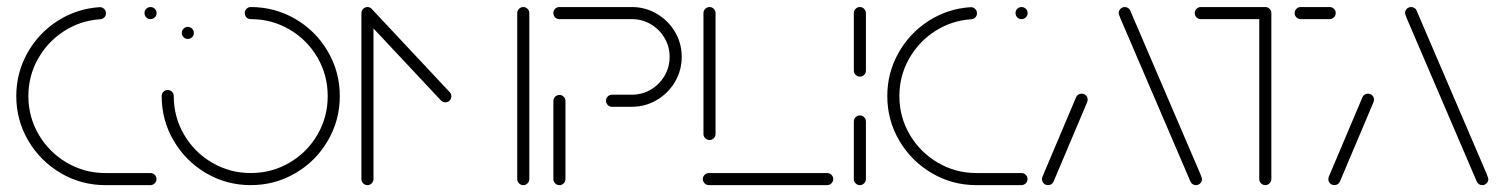

<svg xmlns="http://www.w3.org/2000/svg" viewBox="-20 -539 4378 559"><path d="M27.4 -259.3Q27.4 -326.7 59.6 -384.4Q91.9 -442.2 147.4 -478Q203 -513.7 269.6 -518.1Q277.4 -518.5 283 -513.3Q288.5 -508.1 288.5 -500.4Q288.5 -493.3 283.9 -488.5Q279.3 -483.7 272.2 -483Q214.4 -479.3 166.5 -448.3Q118.5 -417.4 90.6 -367.6Q62.6 -317.8 62.6 -259.3Q62.6 -198.5 92.8 -147Q123 -95.6 174.4 -65.4Q225.9 -35.2 286.7 -35.2H417.8Q425.2 -35.2 430.4 -30.2Q435.6 -25.2 435.6 -17.8Q435.6 -10.4 430.4 -5.2Q425.2 0 417.8 0H286.7Q216.3 0 156.9 -35Q97.4 -70 62.4 -129.4Q27.4 -188.9 27.4 -259.3ZM400.7 -501.1Q400.7 -508.5 405.9 -513.5Q411.1 -518.5 418.1 -518.5Q425.6 -518.5 430.7 -513.3Q435.9 -508.1 435.9 -501.1Q435.9 -493.7 430.7 -488.5Q425.6 -483.3 418.1 -483.3Q410.7 -483.3 405.7 -488.5Q400.7 -493.7 400.7 -501.1Z M509.3 -443Q509.3 -450.4 514.4 -455.6Q519.6 -460.7 526.7 -460.7Q534.1 -460.7 539.3 -455.6Q544.4 -450.4 544.4 -443Q544.4 -435.6 539.3 -430.6Q534.1 -425.6 526.7 -425.6Q519.6 -425.6 514.4 -430.7Q509.3 -435.9 509.3 -443ZM692.6 -501.1Q692.6 -508.5 697.8 -513.5Q703 -518.5 710 -518.5Q780.4 -518.5 840 -483.7Q899.6 -448.9 934.4 -389.3Q969.3 -329.6 969.3 -259.3Q969.3 -188.9 934.4 -129.3Q899.6 -69.6 840 -34.8Q780.4 0 710 0Q639.6 0 580.2 -34.8Q520.7 -69.6 485.7 -129.3Q450.7 -188.9 450.7 -259.3Q450.7 -266.7 455.9 -271.9Q461.1 -277 468.5 -277Q475.6 -277 480.7 -271.9Q485.9 -266.7 485.9 -259.3Q485.9 -198.1 516.1 -146.7Q546.3 -95.2 597.8 -65.2Q649.3 -35.2 710 -35.2Q771.1 -35.2 822.6 -65.2Q874.1 -95.2 904.1 -146.7Q934.1 -198.1 934.1 -259.3Q934.1 -320.4 904.1 -371.9Q874.1 -423.3 822.6 -453.3Q771.1 -483.3 710 -483.3Q702.6 -483.3 697.6 -488.5Q692.6 -493.7 692.6 -501.1Z M1050 -518.5Q1057 -518.5 1062.2 -513.3Q1067.4 -508.1 1067.4 -500.7V-17.8Q1067.4 -10.4 1062.2 -5.2Q1057 0 1050 0Q1042.6 0 1037.4 -5.2Q1032.2 -10.4 1032.2 -17.8V-500.7Q1032.2 -508.1 1037.4 -513.3Q1042.6 -518.5 1050 -518.5ZM1294.1 -258.5Q1294.1 -251.5 1289.1 -246.3Q1284.1 -241.1 1276.7 -241.1Q1268.9 -241.1 1263.7 -246.7L1038.5 -487Q1033.3 -493 1033.3 -499.6Q1033.3 -507 1038.5 -512Q1043.7 -517 1050.7 -517Q1058.9 -517 1063.7 -511.5L1289.6 -270.4Q1294.1 -265.9 1294.1 -258.5ZM1503.7 -518.5Q1510.7 -518.5 1515.9 -513.3Q1521.1 -508.1 1521.1 -500.7V-17.8Q1521.1 -10.4 1515.9 -5.2Q1510.7 0 1503.7 0Q1496.3 0 1491.1 -5.2Q1485.9 -10.4 1485.9 -17.8V-500.7Q1485.9 -508.1 1491.1 -513.3Q1496.3 -518.5 1503.7 -518.5Z M1608.9 0Q1601.5 0 1596.3 -5.2Q1591.1 -10.4 1591.1 -17.8V-244.8Q1591.1 -252.2 1596.3 -257.4Q1601.5 -262.6 1608.9 -262.6Q1615.9 -262.6 1621.1 -257.4Q1626.3 -252.2 1626.3 -244.8V-17.8Q1626.3 -10.4 1621.1 -5.2Q1615.9 0 1608.9 0ZM1744.4 -245.9Q1744.4 -253.3 1749.6 -258.3Q1754.8 -263.3 1761.9 -263.3H1819.6Q1849.6 -263.3 1874.8 -278.1Q1900 -293 1914.8 -318.3Q1929.6 -343.7 1929.6 -373.7Q1929.6 -403.3 1914.8 -428.5Q1900 -453.7 1874.8 -468.5Q1849.6 -483.3 1819.6 -483.3H1608.5Q1601.1 -483.3 1596.1 -488.5Q1591.1 -493.7 1591.1 -501.1Q1591.1 -508.5 1596.3 -513.5Q1601.5 -518.5 1608.5 -518.5H1819.6Q1858.9 -518.5 1892.2 -498.9Q1925.6 -479.3 1945.2 -446.1Q1964.8 -413 1964.8 -373.7Q1964.8 -334.1 1945.2 -300.7Q1925.6 -267.4 1892.2 -247.8Q1858.9 -228.1 1819.6 -228.1H1761.9Q1754.4 -228.1 1749.4 -233.3Q1744.4 -238.5 1744.4 -245.9Z M2405.9 -17.8Q2405.9 -10.4 2400.7 -5.2Q2395.6 0 2388.1 0H2044.1Q2036.7 0 2031.5 -5.2Q2026.3 -10.4 2026.3 -17.8Q2026.3 -24.8 2031.5 -30Q2036.7 -35.2 2044.1 -35.2H2388.1Q2395.6 -35.2 2400.7 -30Q2405.9 -24.8 2405.9 -17.8ZM2045.9 -131.5Q2038.5 -131.5 2033.3 -136.5Q2028.1 -141.5 2028.1 -148.9V-500.7Q2028.1 -508.1 2033.3 -513.3Q2038.5 -518.5 2045.9 -518.5Q2053 -518.5 2058.1 -513.3Q2063.3 -508.1 2063.3 -500.7V-148.9Q2063.3 -141.9 2058.3 -136.7Q2053.3 -131.5 2045.9 -131.5Z M2483.3 0Q2476.3 0 2471.1 -5.2Q2465.9 -10.4 2465.9 -17.8V-185.2Q2465.9 -192.6 2471.1 -197.8Q2476.3 -203 2483.3 -203Q2490.7 -203 2495.9 -197.8Q2501.1 -192.6 2501.1 -185.2V-17.8Q2501.1 -10.7 2495.9 -5.4Q2490.7 0 2483.3 0ZM2483.3 -315.9Q2476.3 -315.9 2471.1 -321.1Q2465.9 -326.3 2465.9 -333.3V-500.7Q2465.9 -508.1 2471.1 -513.3Q2476.3 -518.5 2483.3 -518.5Q2490.7 -518.5 2495.9 -513.3Q2501.1 -508.1 2501.1 -500.7V-333.3Q2501.1 -326.3 2495.9 -321.1Q2490.7 -315.9 2483.3 -315.9Z M2563.3 -259.3Q2563.3 -326.7 2595.6 -384.4Q2627.8 -442.2 2683.3 -478Q2738.9 -513.7 2805.6 -518.1Q2813.3 -518.5 2818.9 -513.3Q2824.4 -508.1 2824.4 -500.4Q2824.4 -493.3 2819.8 -488.5Q2815.2 -483.7 2808.1 -483Q2750.4 -479.3 2702.4 -448.3Q2654.4 -417.4 2626.5 -367.6Q2598.5 -317.8 2598.5 -259.3Q2598.5 -198.5 2628.7 -147Q2658.9 -95.6 2710.4 -65.4Q2761.9 -35.2 2822.6 -35.2H2953.7Q2961.1 -35.2 2966.3 -30.2Q2971.5 -25.2 2971.5 -17.8Q2971.5 -10.4 2966.3 -5.2Q2961.1 0 2953.7 0H2822.6Q2752.2 0 2692.8 -35Q2633.3 -70 2598.3 -129.4Q2563.3 -188.9 2563.3 -259.3ZM2936.7 -501.1Q2936.7 -508.5 2941.9 -513.5Q2947 -518.5 2954.1 -518.5Q2961.5 -518.5 2966.7 -513.3Q2971.9 -508.1 2971.9 -501.1Q2971.9 -493.7 2966.7 -488.5Q2961.5 -483.3 2954.1 -483.3Q2946.7 -483.3 2941.7 -488.5Q2936.7 -493.7 2936.7 -501.1Z M3031.5 0Q3024.1 0 3018.9 -5Q3013.7 -10 3013.7 -17.4Q3013.7 -20.4 3015.2 -24.8L3113 -255.9Q3114.8 -260.7 3119.3 -263.5Q3123.7 -266.3 3128.9 -266.3Q3136.3 -266.3 3141.5 -261.3Q3146.7 -256.3 3146.7 -248.9Q3146.7 -245.9 3145.2 -241.5L3047.4 -10.4Q3045.6 -5.6 3041.1 -2.8Q3036.7 0 3031.5 0ZM3479.6 -17.4Q3479.6 -10.4 3474.4 -5.2Q3469.3 0 3461.9 0Q3456.7 0 3452.2 -2.8Q3447.8 -5.6 3445.9 -10.4L3242.2 -485.2Q3239.6 -491.9 3238.3 -495.6Q3237 -499.3 3237 -501.1Q3237 -508.1 3242.2 -513.3Q3247.4 -518.5 3254.8 -518.5Q3260 -518.5 3264.4 -515.7Q3268.9 -513 3270.7 -508.1L3474.4 -33.3Q3477 -26.7 3478.3 -23Q3479.6 -19.3 3479.6 -17.4Z M3681.5 -502.2V-17.8Q3681.5 -10.7 3676.3 -5.4Q3671.1 0 3663.7 0Q3656.7 0 3651.5 -5.2Q3646.3 -10.4 3646.3 -17.8V-502.2ZM3458.5 -501.1Q3458.5 -508.1 3463.7 -513.3Q3468.9 -518.5 3476.3 -518.5H3663.7Q3671.1 -518.5 3676.3 -513.3Q3681.5 -508.1 3681.5 -501.1Q3681.5 -493.7 3676.3 -488.5Q3671.1 -483.3 3663.7 -483.3H3476.3Q3468.9 -483.3 3463.7 -488.5Q3458.5 -493.7 3458.5 -501.1ZM3749.3 -501.1Q3749.3 -508.1 3754.4 -513.3Q3759.6 -518.5 3767 -518.5H3851.1Q3858.5 -518.5 3863.7 -513.3Q3868.9 -508.1 3868.9 -501.1Q3868.9 -493.7 3863.7 -488.5Q3858.5 -483.3 3851.1 -483.3H3767Q3759.6 -483.3 3754.4 -488.5Q3749.3 -493.7 3749.3 -501.1Z M3865.2 0Q3857.8 0 3852.6 -5Q3847.4 -10 3847.4 -17.4Q3847.4 -20.4 3848.9 -24.8L3946.7 -255.9Q3948.5 -260.7 3953 -263.5Q3957.4 -266.3 3962.6 -266.3Q3970 -266.3 3975.2 -261.3Q3980.4 -256.3 3980.4 -248.9Q3980.4 -245.9 3978.9 -241.5L3881.1 -10.4Q3879.3 -5.6 3874.8 -2.8Q3870.4 0 3865.2 0ZM4313.3 -17.4Q4313.3 -10.4 4308.1 -5.2Q4303 0 4295.6 0Q4290.4 0 4285.9 -2.8Q4281.5 -5.6 4279.6 -10.4L4075.9 -485.2Q4073.3 -491.9 4072 -495.6Q4070.7 -499.3 4070.7 -501.1Q4070.7 -508.1 4075.9 -513.3Q4081.1 -518.5 4088.5 -518.5Q4093.7 -518.5 4098.1 -515.7Q4102.6 -513 4104.4 -508.1L4308.1 -33.3Q4310.7 -26.7 4312 -23Q4313.3 -19.3 4313.3 -17.4Z"/></svg>

Font: 26F Galaxy Sans Light
Style: Regular
Weight: 300
Designer: C₂₉H₂₅N₃O₅
Version: Version 1.100